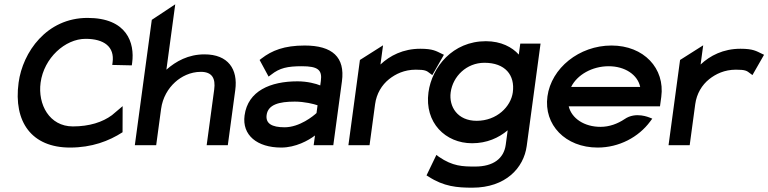

<svg xmlns="http://www.w3.org/2000/svg" viewBox="-20 -673 3562 890"><path d="M548.1 -60 548.5 -181 498.8 -139C455.5 -107 394.8 -87 317.8 -87C208.8 -87 154.6 -189 168.2 -290C183.6 -404 281.7 -493 376.7 -493C462.7 -493 511.6 -456 501.9 -384L500.3 -372L591 -370L592.6 -382C605.1 -474 568.8 -590 385.8 -590C195.8 -590 85.3 -431 66.2 -290C41.5 -107 127.5 11 304.5 11C405.5 11 484.6 -19 548.1 -60Z M1070.6 -256C1083.6 -352 1037.9 -421 927.9 -421C852.9 -421 795.6 -389 751.3 -350L792.3 -653L683.6 -581L605 0H704L726.7 -168C733.9 -221 759.6 -263 791.5 -292C820 -318 862 -340 911 -340C963 -340 979.9 -310 972.9 -258L938 0H1036Z M1183.4 -395 1225 -318 1237.2 -327C1276.4 -358 1312.5 -366 1379.5 -366C1453.5 -366 1474.2 -349 1467.3 -298L1464.5 -277C1445.5 -285 1405 -296 1359 -296C1234 -296 1129.1 -252 1113.7 -138C1101.2 -46 1172.5 11 1283.5 11C1350.5 11 1410 -22 1440.1 -45L1434 0H1525L1565 -296C1580.2 -408 1520.5 -462 1392.5 -462C1297.5 -462 1240.4 -439 1192.4 -402ZM1215.9 -140C1222.4 -188 1273.3 -202 1346.3 -202C1391.3 -202 1434.8 -191 1452 -185L1447.2 -149C1433.4 -136 1369.2 -83 1299.2 -83C1239.2 -83 1210.7 -101 1215.9 -140Z M2027.3 -424C2002 -436 1987.4 -447 1928.4 -447C1848.4 -447 1787.1 -415 1743.6 -374L1755.6 -463L1648.4 -395L1595 0H1693L1718.7 -190C1725.3 -239 1749.7 -279 1783.4 -306C1813.6 -330 1854.3 -350 1907.3 -350C1951.3 -350 1957.6 -345 1973 -333L1983.9 -325L2037.7 -419Z M2069.1 -245C2079.1 -319 2142.6 -382 2225.6 -382C2321.6 -382 2367.9 -325 2357.1 -245C2348.2 -179 2283.3 -113 2189.3 -113C2101.3 -113 2060.1 -178 2069.1 -245ZM1966.1 -245C1947.1 -104 2045.2 -9 2168.2 -9C2237.2 -9 2291.6 -34 2333.3 -69L2324.3 -2C2315.6 62 2266.6 99 2182.6 99C2124.6 99 2078.8 98 2014.7 54L2002.9 45L1957.1 140L1965.4 145C2037.1 192 2099.4 197 2169.4 197C2324.4 197 2407.8 105 2421.5 4L2485.7 -471H2391.7L2384.8 -420C2354.4 -454 2303.2 -482 2232.2 -482C2078.2 -482 1981.9 -362 1966.1 -245Z M3039.3 -180 3045.3 -224C3063.1 -356 2964.5 -462 2814.5 -462C2664.5 -462 2535.3 -357 2517.6 -226C2499.8 -95 2600.5 11 2750.5 11C2849.5 11 2940 -37 2993.9 -110L3003.6 -123L2991.3 -128C2990.3 -128 2927.2 -157 2875.4 -121C2842.4 -99 2804.5 -85 2763.5 -85C2688.5 -85 2629.8 -124 2616.3 -180ZM2627.5 -270C2655.1 -326 2724.5 -366 2801.5 -366C2877.5 -366 2936.1 -326 2947.5 -270Z M3511.3 -424C3486 -436 3471.4 -447 3412.4 -447C3332.4 -447 3271.1 -415 3227.6 -374L3239.6 -463L3132.4 -395L3079 0H3177L3202.7 -190C3209.3 -239 3233.7 -279 3267.4 -306C3297.6 -330 3338.3 -350 3391.3 -350C3435.3 -350 3441.6 -345 3457 -333L3467.9 -325L3521.7 -419Z"/></svg>

Font: Charger
Style: ExBdIt
Weight: 400
Designer: Jasper
Foundry: Cannot Into Space Fonts
Version: Version 0.99